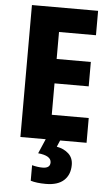

<svg xmlns="http://www.w3.org/2000/svg" viewBox="-62 -754 596 1035"><g transform="rotate(5 235.5 -237.0)"><path d="M426 0H68V-714H426V-582H226V-436H411V-304H226V-134H426ZM357 126Q357 179 324 209.5Q291 240 226 240Q202 240 181 237.5Q160 235 144 230V146Q175 154 201 154Q242 154 242 123Q242 86 171 79L205 0H283L268 35Q307 42 332 65Q357 88 357 126Z"/></g></svg>

Font: Noto Sans Condensed ExtraBold
Style: Regular
Weight: 800
Width: 3
Designer: Monotype Design Team
Foundry: Monotype Imaging Inc.
Version: Version 2.013; ttfautohint (v1.8.4.7-5d5b)